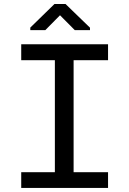

<svg xmlns="http://www.w3.org/2000/svg" viewBox="-20 -930 640 950"><path d="M85 -710.9H514.6V-632.3H344.2V-78.1H514.6V0H85V-78.1H251.5V-632.3H85ZM425.3 -780.8H350.1L276.9 -854.5L204.1 -780.8H129.9V-793.5L249.5 -910.2H304.2L425.3 -793Z"/></svg>

Font: RobotoMono-Regular
Style: Regular
Weight: 400
Designer: Google
Version: Version 2.000985; 2015; ttfautohint (v1.3)